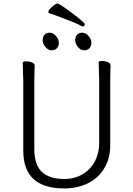

<svg xmlns="http://www.w3.org/2000/svg" viewBox="-20 -1047 750 1080"><path d="M428 -906Q411 -916 300 -958L256 -973Q252 -974 252 -982Q252 -990 272.5 -1008.5Q293 -1027 303.5 -1027Q314 -1027 385.5 -973.5Q457 -920 457 -910Q457 -905 453.5 -901.5Q450 -898 445.5 -898Q441 -898 428 -906ZM436 -900H437Q436 -900 436 -900ZM220 -820.5Q220 -840 230.5 -851.5Q241 -863 260 -863Q279 -863 295 -844.5Q311 -826 311 -806.5Q311 -787 300 -775.5Q289 -764 270 -764Q251 -764 235.5 -782.5Q220 -801 220 -820.5ZM494 -806.5Q494 -787 483 -775.5Q472 -764 453 -764Q434 -764 418.5 -782.5Q403 -801 403 -820.5Q403 -840 413.5 -851.5Q424 -863 443 -863Q462 -863 478 -844.5Q494 -826 494 -806.5ZM108 -695Q108 -702 126.5 -702Q145 -702 160 -695.5Q175 -689 175 -680Q175 -662 174 -649L173 -584V-210Q173 -120 215.5 -80Q258 -40 342 -40Q398 -40 443 -66Q488 -92 513 -138.5Q538 -185 538 -242V-595L536 -658L535 -697Q535 -704 553.5 -704Q572 -704 587 -697.5Q602 -691 602 -678.5Q602 -666 601 -654L600 -594V-230Q600 -157 568 -103Q518 -18 414 5Q380 13 342 13Q111 13 111 -198V-586Q111 -613 109 -655Z"/></svg>

Font: LXGW WenKai Light
Style: Regular
Weight: 300
Designer: LXGW / Fontworks Inc.
Foundry: LXGW / Fontworks Inc.
Version: Version 1.501; October 10, 2024